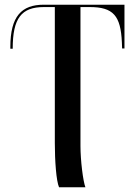

<svg xmlns="http://www.w3.org/2000/svg" viewBox="-20 -556 570 816"><path d="M231 240H343C333 214 322 126 322 64V-526H361C461 -526 493 -490 498 -376L499 -350H509V-536H166C72 -536 24 -487 24 -357V-349H34C34 -479 71 -526 167 -526H213V52C213 127 219 213 231 240Z"/></svg>

Font: Noto Serif Display Medium
Style: Regular
Weight: 500
Designer: Monotype Design Team
Foundry: Monotype Imaging Inc.
Version: Version 2.009